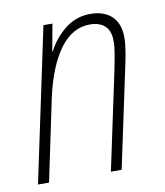

<svg xmlns="http://www.w3.org/2000/svg" viewBox="-67 -595 558 651"><g transform="rotate(-10 212.5 -269.5)"><path d="M12 0 124 -529H155L138 -436H140Q161 -478 199 -508.5Q237 -539 287 -539Q333 -539 360 -514Q387 -489 387 -440Q387 -419 382 -389.5Q377 -360 371 -334L300 0H263L335 -339Q340 -365 344.5 -389.5Q349 -414 349 -435Q349 -470 330.5 -487Q312 -504 279 -504Q218 -504 175 -445Q132 -386 109 -281L50 0Z"/></g></svg>

Font: Noto Sans Condensed ExtraLight
Style: Italic
Weight: 200
Width: 3
Italic angle: -12°
Designer: Monotype Design Team
Foundry: Monotype Imaging Inc.
Version: Version 2.013; ttfautohint (v1.8.4.7-5d5b)